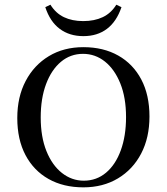

<svg xmlns="http://www.w3.org/2000/svg" viewBox="-20 -782 706 813"><path d="M333.1 11.3Q248.4 11.3 185.5 -24.2Q122.6 -59.7 87.9 -125.4Q53.2 -191.1 53.2 -282.3Q53.2 -371.8 88.7 -439.1Q124.2 -506.5 187.1 -544.4Q250 -582.3 333.1 -582.3Q417.7 -582.3 480.6 -546.8Q543.5 -511.3 578.2 -445.6Q612.9 -379.8 612.9 -288.7Q612.9 -199.2 577.8 -131.9Q542.7 -64.5 479.4 -26.6Q416.1 11.3 333.1 11.3ZM334.7 -16.9Q388.7 -16.9 429 -50.8Q469.4 -84.7 491.5 -145.6Q513.7 -206.5 513.7 -286.3Q513.7 -368.5 489.5 -428.6Q465.3 -488.7 424.2 -521.4Q383.1 -554 331.5 -554Q278.2 -554 237.9 -520.2Q197.6 -486.3 175 -425.8Q152.4 -365.3 152.4 -284.7Q152.4 -202.4 176.6 -142.3Q200.8 -82.3 242.3 -49.6Q283.9 -16.9 334.7 -16.9ZM333.1 -629Q274.2 -629 233.1 -659.7Q191.9 -690.3 171.8 -751.6L193.5 -762.1Q216.1 -725.8 250.8 -709.3Q285.5 -692.7 332.3 -692.7Q379.8 -692.7 414.9 -709.3Q450 -725.8 472.6 -762.1L494.4 -751.6Q473.4 -690.3 432.7 -659.7Q391.9 -629 333.1 -629Z"/></svg>

Font: Playfair 5pt SemiExpanded Light Medium
Style: Regular
Weight: 500
Version: Version 2.203